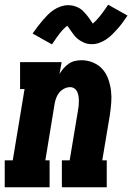

<svg xmlns="http://www.w3.org/2000/svg" viewBox="-31 -793 560 813"><path d="M-11 0V-114H23L73 -416H54V-530H230L221 -480Q229 -493 238.5 -504Q248 -515 260.5 -523.5Q273 -532 287 -535Q301 -538 314 -538Q340 -538 363.5 -528Q387 -518 403 -500Q419 -482 427.5 -458Q436 -434 439 -409Q442 -384 440 -358Q438 -332 434 -305L402 -114H421V0H231V-114H264L299 -324Q301 -334 302 -344.5Q303 -355 303 -365.5Q303 -376 301.5 -385.5Q300 -395 296 -404Q292 -413 284 -418.5Q276 -424 266 -424Q253 -424 240.5 -417.5Q228 -411 219.5 -400.5Q211 -390 206.5 -377Q202 -364 200 -352L161 -114H179V0ZM189 -605 107 -651Q119 -668 130 -682.5Q141 -697 151.5 -709Q162 -721 172.5 -731.5Q183 -742 196.5 -751Q210 -760 226 -765.5Q242 -771 257 -771Q267 -771 275 -769.5Q283 -768 292 -764.5Q301 -761 307.5 -757Q314 -753 321 -746Q328 -739 333.5 -732.5Q339 -726 343.5 -720Q348 -714 353 -706.5Q358 -699 362 -693Q377 -706 392 -724.5Q407 -743 427 -773L509 -727Q497 -709 486 -694.5Q475 -680 464.5 -668.5Q454 -657 443.5 -646.5Q433 -636 419 -626.5Q405 -617 389.5 -611.5Q374 -606 358 -606Q349 -606 340.5 -607.5Q332 -609 323.5 -613Q315 -617 308.5 -621Q302 -625 294.5 -631.5Q287 -638 282 -645Q277 -652 272.5 -658Q268 -664 262.5 -672Q257 -680 254 -684Q238 -672 223.5 -653.5Q209 -635 189 -605Z"/></svg>

Font: Iosevka Slab Heavy Oblique
Style: Regular
Weight: 900
Italic angle: -9°
Monospace: yes
Designer: Belleve Invis
Foundry: Belleve Invis
Version: Version 11.1.1; ttfautohint (v1.8.3)